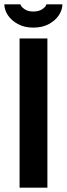

<svg xmlns="http://www.w3.org/2000/svg" viewBox="-40 -863 307 883"><path d="M50 0V-686H178V0ZM113 -736Q72 -736 42 -752.5Q12 -769 -4 -793.5Q-20 -818 -20 -843H54Q56 -833 72 -821.5Q88 -810 113 -810Q139 -810 155.5 -821.5Q172 -833 173 -843H247Q247 -818 231 -793.5Q215 -769 185 -752.5Q155 -736 113 -736Z"/></svg>

Font: Archivo Narrow
Style: Bold
Weight: 700
Designer: Hector Gatti
Foundry: Omnibus-Type
Version: Version 3.002